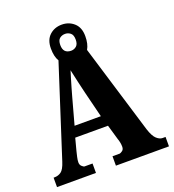

<svg xmlns="http://www.w3.org/2000/svg" viewBox="-154 -993 1005 1112"><g transform="rotate(-20 348.0 -437.5)"><path d="M6 0V-58H12Q35 -58 53 -71Q71 -84 85 -128L265 -687Q247 -716 247 -766Q247 -819 277.5 -847Q308 -875 353 -875Q397 -875 428 -847Q459 -819 459 -766Q459 -717 441 -687L608 -137Q623 -91 641.5 -74.5Q660 -58 677 -58H696V0H369V-58H414Q417 -58 429 -65.5Q441 -73 441 -91Q441 -105 438 -119Q435 -133 432 -140L405 -233H203L183 -157Q180 -145 175.5 -125.5Q171 -106 171 -92Q171 -76 181.5 -67Q192 -58 196 -58H246V0ZM353 -714Q372 -714 386 -726Q400 -738 400 -766Q400 -795 385.5 -806.5Q371 -818 353 -818Q333 -818 319 -806.5Q305 -795 305 -766Q305 -715 353 -714ZM223 -299H385L345 -460Q338 -489 328 -532.5Q318 -576 311 -609Q305 -591 297 -563.5Q289 -536 281 -509Q273 -482 268 -463Z"/></g></svg>

Font: Noto Serif Hebrew Condensed Black
Style: Regular
Weight: 900
Width: 3
Designer: Monotype Design Team
Foundry: Monotype Imaging Inc.
Version: Version 2.004; ttfautohint (v1.8.4.7-5d5b)